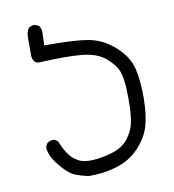

<svg xmlns="http://www.w3.org/2000/svg" viewBox="-70 -615 639 704"><g transform="rotate(-10 250.0 -263.0)"><path d="M204 27Q180 22 157.5 13.5Q135 5 111.5 -22Q88 -49 79.5 -65.5Q71 -82 69 -100Q70 -111 77 -119Q87 -127 103 -126L115 -119Q122 -102 130.5 -86Q139 -70 150.5 -57Q162 -44 181 -35Q200 -26 234 -28.5Q268 -31 305 -42.5Q342 -54 362.5 -80Q383 -106 389 -132Q395 -158 396.5 -194Q398 -230 396 -267.5Q394 -305 385.5 -329.5Q377 -354 345 -382Q313 -410 253.5 -415Q194 -420 101 -415Q77 -413 73 -442V-512Q73 -531 82 -546Q92 -554 107 -553L121 -546Q131 -532 128 -513L127 -473Q235 -474 289.5 -464.5Q344 -455 388 -415Q432 -375 442.5 -328Q453 -281 452.5 -219.5Q452 -158 440 -116.5Q428 -75 393.5 -38.5Q359 -2 308.5 13Q258 28 204 27Z"/></g></svg>

Font: NaniFont Regular
Style: Regular
Weight: 400
Designer: Nanigashitei
Version: Version 1.036